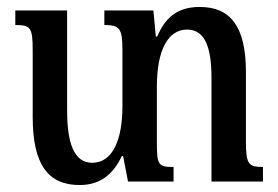

<svg xmlns="http://www.w3.org/2000/svg" viewBox="-20 -522 800 552"><path d="M687 -116V-315C687 -444 644 -502 554 -502C485 -502 453 -466 432 -417H428L421 -492H280V-450C323 -450 332 -441 332 -380V-217C332 -122 305 -54 245 -54C193 -54 173 -110 173 -204V-492H24V-450C68 -450 74 -443 74 -377V-186C74 -49 118 10 209 10C269 10 306 -22 330 -73H334L348 0H479V-42C435 -42 431 -47 431 -113V-273C431 -378 463 -437 518 -437C571 -437 588 -382 588 -298V0H736V-42C694 -42 687 -50 687 -116Z"/></svg>

Font: Noto Serif Armenian ExtraCondensed SemiBold
Style: Regular
Weight: 600
Width: 2
Designer: Monotype Design Team
Foundry: Monotype Imaging Inc.
Version: Version 2.008